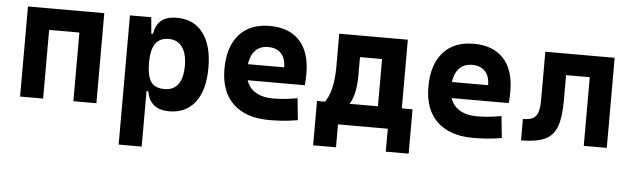

<svg xmlns="http://www.w3.org/2000/svg" viewBox="-48 -700 3611 1099"><g transform="rotate(5 1758.0 -151.0)"><path d="M379.9 0V-517.6H512.2V0ZM73.7 0V-517.6H206.1V0ZM79.1 -394.5V-517.6H509.8V-394.5Z M659.7 224.6V-517.6H782.2L792 -408.2V224.6ZM930.2 9.8Q876 9.8 843.3 -16.1Q810.5 -42 802.7 -93.8H756.8L792 -258.3Q792 -183.1 814.5 -148.9Q836.9 -114.7 893.1 -114.7Q944.8 -114.7 971.4 -150.9Q998 -187 998 -258.3Q998 -327.1 970.7 -365Q943.4 -402.8 893.1 -402.8Q842.8 -402.8 817.4 -368.2Q792 -333.5 792 -258.3L761.7 -423.8H799.8Q809.1 -476.1 839.6 -501.7Q870.1 -527.3 929.2 -527.3Q1026.4 -527.3 1079.8 -457Q1133.3 -386.7 1133.3 -258.3Q1133.3 -128.9 1079.8 -59.6Q1026.4 9.8 930.2 9.8Z M1505.9 9.8Q1371.4 9.8 1298.3 -59.8Q1225.1 -129.4 1225.1 -259.8Q1225.1 -386.7 1287.3 -457Q1349.5 -527.3 1462.9 -527.3Q1573.7 -527.3 1634.3 -462.4Q1694.8 -397.4 1694.8 -273.4Q1694.8 -238.3 1691.8 -206.5H1312V-298.3H1564.9Q1564.9 -350.5 1538.3 -378.4Q1511.7 -406.2 1463.9 -406.2Q1412.1 -406.2 1383.5 -369.4Q1355 -332.5 1355 -264.6Q1355 -191.5 1397.3 -153.4Q1439.6 -115.2 1517.6 -115.2Q1552.8 -115.2 1586.9 -118.9Q1621.1 -122.6 1656.7 -128.9L1669.4 -3.9Q1619.8 4.9 1578.7 7.3Q1537.5 9.8 1505.9 9.8Z M1940.4 -101.1 1808.1 -113.3Q1836.9 -150.4 1849.6 -203.6Q1862.3 -256.8 1862.3 -329.1V-517.6H1992.2V-287.6Q1992.2 -227.1 1980.5 -180.9Q1968.8 -134.7 1940.4 -101.1ZM1769 131.8V-93.8H1900.4V131.8ZM2186.5 131.8V-93.8H2317.9V131.8ZM2119.1 0V-517.6H2256.3V0ZM1924.3 -394.5V-517.6H2182.1V-394.5ZM2317.9 -123V0H1769V-123Z M2677.7 9.8Q2543.3 9.8 2470.1 -59.8Q2397 -129.4 2397 -259.8Q2397 -386.7 2459.2 -457Q2521.3 -527.3 2634.8 -527.3Q2745.6 -527.3 2806.1 -462.4Q2866.7 -397.4 2866.7 -273.4Q2866.7 -238.3 2863.6 -206.5H2483.9V-298.3H2736.8Q2736.8 -350.5 2710.2 -378.4Q2683.6 -406.2 2635.7 -406.2Q2584 -406.2 2555.4 -369.4Q2526.9 -332.5 2526.9 -264.6Q2526.9 -191.5 2569.2 -153.4Q2611.5 -115.2 2689.5 -115.2Q2724.7 -115.2 2758.8 -118.9Q2793 -122.6 2828.6 -128.9L2841.3 -3.9Q2791.7 4.9 2750.6 7.3Q2709.4 9.8 2677.7 9.8Z M2952.1 0V-123Q2988.3 -123 3008.8 -133.5Q3029.3 -144 3037.8 -169.9Q3046.4 -195.8 3046.4 -241.2V-517.6H3176.3V-244.6Q3176.3 -150.4 3156.1 -97.2Q3135.9 -43.9 3087 -22Q3038 0 2952.1 0ZM3312.5 0V-517.6H3444.8V0ZM3071.8 -394.5V-517.6H3426.8V-394.5Z"/></g></svg>

Font: Cascadia Code
Style: Regular
Weight: 400
Monospace: yes
Designer: Aaron Bell
Foundry: Saja Typeworks
Version: Version 2106.017